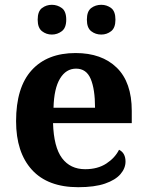

<svg xmlns="http://www.w3.org/2000/svg" viewBox="-20 -770 611 800"><path d="M306 10Q179 10 113 -62.5Q47 -135 47 -265Q47 -406 112 -477.5Q177 -549 295 -549Q404 -549 466.5 -488Q529 -427 529 -308V-257H201Q204 -157 238.5 -111Q273 -65 335 -65Q387 -65 423 -88.5Q459 -112 476 -146Q490 -139 496.5 -126.5Q503 -114 503 -97Q503 -69 482 -44.5Q461 -20 417.5 -5Q374 10 306 10ZM376 -321Q376 -398 358 -441Q340 -484 297 -484Q255 -484 230 -442.5Q205 -401 203 -321ZM402 -626Q378 -626 360 -640Q342 -654 342 -688Q342 -723 360 -736.5Q378 -750 402 -750Q425 -750 443 -736.5Q461 -723 461 -688Q461 -654 443 -640Q425 -626 402 -626ZM196 -626Q173 -626 155 -640Q137 -654 137 -688Q137 -723 155 -736.5Q173 -750 196 -750Q219 -750 237.5 -736.5Q256 -723 256 -688Q256 -654 237.5 -640Q219 -626 196 -626Z"/></svg>

Font: Noto Serif Khojki
Style: Bold
Weight: 700
Version: Version 2.003